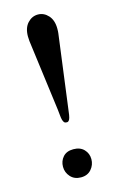

<svg xmlns="http://www.w3.org/2000/svg" viewBox="-105 -695 460 745"><g transform="rotate(-15 125.0 -322.0)"><path d="M182.1 -53.7Q182.1 -30.8 167 -13.2Q151.9 4.4 125.5 4.4Q99.1 4.4 83.5 -12.9Q67.9 -30.3 67.9 -53.2Q67.9 -76.2 82.3 -92.5Q96.7 -108.9 124 -108.9Q151.4 -108.9 166.7 -92.8Q182.1 -76.7 182.1 -53.7ZM184.6 -558.6 147 -272Q143.1 -234.4 138.7 -225.3Q134.3 -216.3 128.2 -216.3Q122.1 -216.3 119.4 -217.8Q116.7 -219.2 114.7 -222.9Q112.8 -226.6 111.6 -229.7Q110.4 -232.9 109.6 -239Q108.9 -245.1 108.4 -249Q107.9 -252.9 107.2 -260.5Q106.4 -268.1 106 -272L68.4 -558.6Q67.4 -571.3 67.4 -577.1Q67.4 -611.3 85 -630.4Q102.5 -649.4 126.5 -649.4Q150.4 -649.4 168 -630.1Q185.5 -610.8 185.5 -577.1Q185.5 -564.9 184.6 -558.6Z"/></g></svg>

Font: Corben
Style: Regular
Weight: 400
Designer: vernon adams
Foundry: vernon adams
Version: Version 1.101